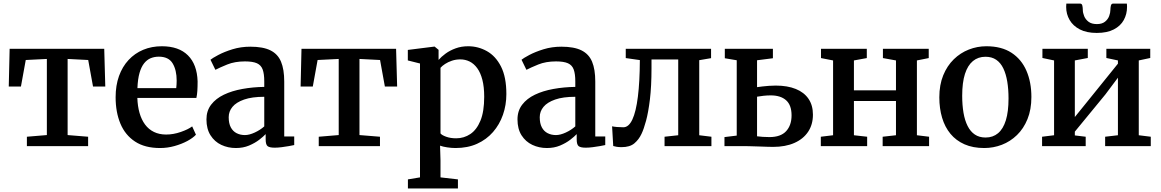

<svg xmlns="http://www.w3.org/2000/svg" viewBox="-20 -834 6627 1096"><path d="M133.5 0V-53.5L247.5 -63V-497.5L127 -491.5L99.5 -340H30L35 -555.5H575L581 -340H511L483.5 -491.5L366 -497.5V-63L483 -53.5V0Z M893.5 11Q807 11 750.8 -26Q694.5 -63 667.2 -128.5Q640 -194 640 -279Q640 -346 659.2 -399.8Q678.5 -453.5 713.8 -491.5Q749 -529.5 797.5 -549.8Q846 -570 904 -570Q1000.5 -570 1052.8 -518Q1105 -466 1108 -369.5Q1108 -338.5 1106.5 -315.5Q1105 -292.5 1101 -275H764Q765.5 -228 776.5 -189.5Q787.5 -151 808 -123.2Q828.5 -95.5 858.8 -80.8Q889 -66 928.5 -66Q970 -66 1012.2 -80.8Q1054.5 -95.5 1077 -112.5L1098.5 -65Q1081.5 -46.5 1049.5 -29.2Q1017.5 -12 976.8 -0.5Q936 11 893.5 11ZM764.5 -331H986Q987 -340 987.8 -352Q988.5 -364 988.5 -373.5Q988.5 -434 965.5 -472.2Q942.5 -510.5 886.5 -510.5Q861.5 -510.5 840.2 -501.8Q819 -493 802.8 -472.8Q786.5 -452.5 776.5 -417.8Q766.5 -383 764.5 -331Z M1326.5 11Q1281.5 11 1243.2 -7Q1205 -25 1181.8 -61.5Q1158.5 -98 1158.5 -152.5Q1158.5 -201.5 1185.2 -236.5Q1212 -271.5 1258 -293.5Q1304 -315.5 1363.5 -326.2Q1423 -337 1488.5 -338V-369.5Q1488.5 -412 1479.5 -437Q1470.5 -462 1446.8 -472.8Q1423 -483.5 1378.5 -483.5Q1320.5 -483.5 1277 -465.8Q1233.5 -448 1209.5 -435.5L1181.5 -493Q1192 -502 1225.8 -520Q1259.5 -538 1307.2 -552.8Q1355 -567.5 1409 -567.5Q1481.5 -567.5 1523.8 -546.5Q1566 -525.5 1584.2 -481.8Q1602.5 -438 1602.5 -368.5V-55H1659.5V-6Q1648.5 -3.5 1629 0Q1609.5 3.5 1587.8 6.2Q1566 9 1548 9Q1518.5 9 1507.5 0.2Q1496.5 -8.5 1496.5 -38.5V-68.5Q1484 -55 1459.8 -36.2Q1435.5 -17.5 1401.8 -3.2Q1368 11 1326.5 11ZM1378 -63Q1403 -63 1434.2 -77.5Q1465.5 -92 1488.5 -112.5V-281.5Q1418.5 -281.5 1373.5 -265.8Q1328.5 -250 1307 -224Q1285.5 -198 1285.5 -165Q1285.5 -129.5 1297.5 -107Q1309.5 -84.5 1330.5 -73.8Q1351.5 -63 1378 -63Z M1799.5 0V-53.5L1913.5 -63V-497.5L1793 -491.5L1765.5 -340H1696L1701 -555.5H2241L2247 -340H2177L2149.5 -491.5L2032 -497.5V-63L2149 -53.5V0Z M2308.5 242V190L2377.5 178.5V-471.5L2308 -489V-549L2459 -568H2461L2483.5 -549.5V-492Q2499 -510 2523.5 -528Q2548 -546 2580.8 -558Q2613.5 -570 2652.5 -570Q2709.5 -570 2759.5 -542Q2809.5 -514 2840 -454Q2870.5 -394 2870.5 -297Q2870.5 -234.5 2851 -178.8Q2831.5 -123 2794.2 -80.2Q2757 -37.5 2703.2 -13.2Q2649.5 11 2580.5 11Q2558 11 2533 7.2Q2508 3.5 2492 -2.5L2494.5 81V178.5L2594 190V242ZM2584 -44.5Q2628.5 -44.5 2664.8 -68.8Q2701 -93 2722.5 -145Q2744 -197 2744 -281.5Q2744 -338 2733.5 -378.5Q2723 -419 2704.2 -444.8Q2685.5 -470.5 2660.8 -482.8Q2636 -495 2607.5 -495Q2582 -495 2559.8 -487.5Q2537.5 -480 2520.8 -469Q2504 -458 2494.5 -447V-72.5Q2502 -62.5 2526.8 -53.5Q2551.5 -44.5 2584 -44.5Z M3102 11Q3057 11 3018.8 -7Q2980.5 -25 2957.2 -61.5Q2934 -98 2934 -152.5Q2934 -201.5 2960.8 -236.5Q2987.5 -271.5 3033.5 -293.5Q3079.5 -315.5 3139 -326.2Q3198.5 -337 3264 -338V-369.5Q3264 -412 3255 -437Q3246 -462 3222.2 -472.8Q3198.5 -483.5 3154 -483.5Q3096 -483.5 3052.5 -465.8Q3009 -448 2985 -435.5L2957 -493Q2967.5 -502 3001.2 -520Q3035 -538 3082.8 -552.8Q3130.5 -567.5 3184.5 -567.5Q3257 -567.5 3299.2 -546.5Q3341.5 -525.5 3359.8 -481.8Q3378 -438 3378 -368.5V-55H3435V-6Q3424 -3.5 3404.5 0Q3385 3.5 3363.2 6.2Q3341.5 9 3323.5 9Q3294 9 3283 0.2Q3272 -8.5 3272 -38.5V-68.5Q3259.5 -55 3235.2 -36.2Q3211 -17.5 3177.2 -3.2Q3143.5 11 3102 11ZM3153.5 -63Q3178.5 -63 3209.8 -77.5Q3241 -92 3264 -112.5V-281.5Q3194 -281.5 3149 -265.8Q3104 -250 3082.5 -224Q3061 -198 3061 -165Q3061 -129.5 3073 -107Q3085 -84.5 3106 -73.8Q3127 -63 3153.5 -63Z M3528 6Q3512.5 6 3500.2 4Q3488 2 3480.5 -0.5L3474 -113Q3484.5 -110.5 3502.2 -109Q3520 -107.5 3538.5 -107.5Q3569 -107.5 3589.8 -151.8Q3610.5 -196 3621.2 -281.8Q3632 -367.5 3632.5 -491L3552 -502.5V-555.5H4039V-502L3971.5 -490.5V-62L4041 -53.5V0H3773.5V-53.5L3851.5 -62V-494.5H3699V-446Q3699 -341.5 3690 -267.2Q3681 -193 3668 -145Q3655 -97 3642 -70Q3627 -37.5 3601.2 -15.8Q3575.5 6 3528 6Z M4115.5 0V-51.5L4185.5 -60V-490L4117.5 -501.5V-555.5H4392V-501.5L4301.5 -490V-336.5Q4314.5 -338.5 4332 -340.5Q4349.5 -342.5 4369 -344Q4388.5 -345.5 4408 -345.5Q4475 -345.5 4522.5 -326.2Q4570 -307 4595.2 -270Q4620.5 -233 4620.5 -179.5Q4620.5 -123 4593 -81.8Q4565.5 -40.5 4514.5 -18Q4463.5 4.5 4393 4.5Q4381.5 4.5 4359.8 3.8Q4338 3 4313 2.2Q4288 1.5 4266 0.8Q4244 0 4231.5 0ZM4372 -51.5Q4436.5 -51.5 4467.5 -85.2Q4498.5 -119 4498.5 -175.5Q4498.5 -234 4467.2 -261.8Q4436 -289.5 4379.5 -289.5Q4359 -289.5 4338 -287.2Q4317 -285 4301.5 -282V-56Q4315.5 -54 4334 -52.8Q4352.5 -51.5 4372 -51.5Z M4665.5 0V-53.5L4735.5 -62V-489L4666.5 -502.5V-555.5H4928V-502.5L4854.5 -489V-318.5H5094.5V-489L5020 -502.5V-555.5H5281.5V-502.5L5214 -489V-62L5283.5 -53.5V0H5018.5V-53.5L5094.5 -62V-257.5H4854.5V-62L4930 -53.5V0Z M5342 -278.5Q5342 -349.5 5364.2 -404Q5386.5 -458.5 5424.5 -495.5Q5462.5 -532.5 5510.5 -551.2Q5558.5 -570 5610.5 -570Q5697 -570 5754 -532.8Q5811 -495.5 5839.2 -430.2Q5867.5 -365 5867.5 -280.5Q5867.5 -208.5 5845.2 -154Q5823 -99.5 5785 -62.8Q5747 -26 5698.8 -7.5Q5650.5 11 5598.5 11Q5534 11 5485.8 -10.2Q5437.5 -31.5 5405.5 -70.2Q5373.5 -109 5357.8 -162Q5342 -215 5342 -278.5ZM5606 -49Q5648 -49 5677.2 -73.5Q5706.5 -98 5721.8 -147.5Q5737 -197 5737 -272Q5737 -324.5 5729.8 -368.2Q5722.5 -412 5707.2 -443.8Q5692 -475.5 5666.8 -492.8Q5641.5 -510 5605.5 -510Q5563.5 -510 5533.8 -485.5Q5504 -461 5488.2 -411.8Q5472.5 -362.5 5472.5 -287Q5472.5 -234 5480 -190.2Q5487.5 -146.5 5503.5 -114.8Q5519.5 -83 5544.8 -66Q5570 -49 5606 -49Z M5928.5 0V-53.5L5997 -62V-489L5930.5 -503V-555.5H6189.5V-503L6115.5 -489V-166L6183.5 -250L6361.5 -470.5V-489L6295.5 -503V-555.5H6546V-503L6480.5 -489V-62L6549 -53.5V0H6288.5V-53.5L6361.5 -62V-390.5L6290 -295L6115.5 -82.5V-61L6177.5 -53.5V0ZM6145.5 -813.5Q6156 -813.5 6158.5 -801.5Q6161 -789.5 6161 -777.5Q6161 -761.5 6168.5 -742.5Q6176 -723.5 6193.5 -710Q6211 -696.5 6241.5 -696.5Q6270.5 -696.5 6287.5 -710Q6304.5 -723.5 6311.5 -742.5Q6318.5 -761.5 6318.5 -777.5Q6318.5 -789.5 6321.2 -801.5Q6324 -813.5 6334 -813.5H6412.5Q6413 -809.5 6413.2 -804Q6413.5 -798.5 6413.5 -794.5Q6413.5 -753.5 6395 -719.8Q6376.5 -686 6338 -666Q6299.5 -646 6240.5 -646Q6183 -646 6144.2 -666Q6105.5 -686 6085.8 -719.8Q6066 -753.5 6066 -794.5Q6066 -799.5 6066.5 -804.2Q6067 -809 6067 -813.5Z"/></svg>

Font: Merriweather SemiBold
Style: Regular
Weight: 600
Version: Version 2.100